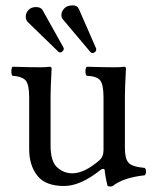

<svg xmlns="http://www.w3.org/2000/svg" viewBox="-20 -678 571 710"><path d="M112.8 -651.9Q130.9 -651.9 137.2 -641.1L214.8 -502Q215.8 -501 215.8 -498Q215.8 -492.2 210.9 -488Q206.1 -483.9 203.1 -483.9Q199.2 -483.9 195.8 -486.8L82 -597.2Q75.2 -605 75.2 -616.2Q75.2 -630.4 85.4 -641.1Q95.7 -651.9 112.8 -651.9ZM249 -658.2Q266.1 -658.2 272 -644L334.5 -501Q335.9 -498 335.9 -495.1Q335.9 -493.2 335 -490.5Q334 -487.8 330.6 -484.9Q327.1 -481.9 321.8 -481.9Q317.9 -481.9 314.9 -484.9L212.9 -606Q207 -611.8 207 -622.1Q207 -635.3 217.5 -646.7Q228 -658.2 249 -658.2ZM216.8 9.8Q147.9 9.8 117.9 -28.6Q87.9 -66.9 87.9 -126V-317.9Q87.9 -364.7 75.4 -379.9Q63 -395 25.9 -397.9Q22 -401.9 22 -413.8Q22 -425.8 25.9 -431.2Q93.8 -429.2 127.9 -429.2Q152.8 -429.2 163.1 -431.2Q170.9 -431.2 170.9 -424.8Q167 -351.6 167 -321.8V-140.1Q167 -81.1 191.4 -59.1Q215.8 -37.1 247.1 -37.1Q292 -37.1 347.2 -85Q363.3 -99.1 362.8 -124V-316.9Q362.8 -364.7 350.8 -380.4Q338.9 -396 300.8 -397.9Q295.9 -401.9 295.9 -413.8Q295.9 -425.8 300.8 -431.2Q368.7 -429.2 402.8 -429.2Q427.7 -429.2 438 -431.2Q445.8 -431.2 445.8 -424.8Q441.9 -351.6 441.9 -321.8V-129.9Q441.9 -90.8 455.6 -75.9Q469.2 -61 515.1 -57.1Q520 -52.2 520 -43.2Q520 -34.2 515.1 -29.8Q435.1 -21 397 9.8Q388.2 13.7 377.9 9.8Q369.1 -24.4 367.2 -48.8Q366.2 -53.7 361.1 -53.5Q356 -53.2 352.1 -49.8Q277.8 9.8 216.8 9.8Z"/></svg>

Font: Linux Libertine O
Style: Regular
Weight: 400
Designer: Philipp H. Poll
Foundry: Philipp H. Poll
Version: Version 5.3.0